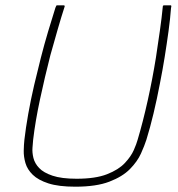

<svg xmlns="http://www.w3.org/2000/svg" viewBox="-20 -693 673 724"><path d="M264 11Q201 11 162.5 -1.5Q124 -14 103.5 -34Q83 -54 76 -78Q69 -102 69.5 -125Q70 -148 72 -166Q77 -210 86.5 -263.5Q96 -317 109 -373Q121 -424 134 -475Q147 -526 161.5 -574.5Q176 -623 189 -664Q190 -666 191.5 -669.5Q193 -673 194 -673Q201 -673 207 -673Q213 -673 220 -673Q222 -673 223 -672Q224 -671 224 -669Q211 -629 197.5 -582Q184 -535 170 -485Q149 -403 131 -319Q113 -235 105 -166Q104 -154 102.5 -136Q101 -118 106 -97.5Q111 -77 127.5 -59.5Q144 -42 178 -30.5Q212 -19 269 -19Q340 -19 383.5 -36Q427 -53 450.5 -78Q474 -103 484.5 -127Q495 -151 499 -166Q519 -233 537 -314Q555 -395 568 -476Q576 -529 583 -578Q590 -627 594 -669Q594 -671 595.5 -672Q597 -673 598 -673Q605 -673 611 -673Q617 -673 624 -673Q626 -673 626 -669.5Q626 -666 625 -664Q622 -623 615.5 -575.5Q609 -528 601 -478Q593 -428 583 -378Q572 -320 559 -265.5Q546 -211 532 -166Q525 -144 511.5 -114Q498 -84 470 -55.5Q442 -27 392.5 -8Q343 11 264 11Z"/></svg>

Font: Glory Thin
Style: Italic
Weight: 100
Italic angle: -12°
Designer: Robert Leuschke
Foundry: Robert Leuschke
Version: Version 1.011